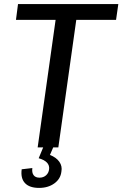

<svg xmlns="http://www.w3.org/2000/svg" viewBox="-20 -720 598 938"><path d="M558 -700 547 -623H304L359 -668L265 0H164L258 -668L300 -623H58L68 -700ZM171 198Q124 198 102 174.5Q80 151 86 107L138 101Q135 123 144 135.5Q153 148 173 148Q192 148 205 136.5Q218 125 220 106Q222 88 209.5 74.5Q197 61 169 53L191 0H240L224 37Q255 49 270 70.5Q285 92 280 118Q276 154 245.5 176Q215 198 171 198Z"/></svg>

Font: Pathway Extreme 28pt Medium
Style: Italic
Weight: 500
Italic angle: -8°
Designer: Eduardo Rodriguez Tunni
Foundry: Eduardo Rodriguez Tunni
Version: Version 1.001;gftools[0.9.26]